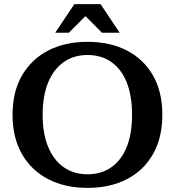

<svg xmlns="http://www.w3.org/2000/svg" viewBox="-20 -898 849 932"><path d="M405 14Q296 14 214.5 -28Q133 -70 87 -149.5Q41 -229 41 -341Q41 -453 87 -532Q133 -611 214.5 -653Q296 -695 405 -695Q514 -695 595.5 -653Q677 -611 722.5 -532Q768 -453 768 -341Q768 -229 722.5 -149.5Q677 -70 595.5 -28Q514 14 405 14ZM405 -52Q472 -52 521 -86.5Q570 -121 595.5 -185.5Q621 -250 621 -341Q621 -432 595.5 -497Q570 -562 521 -596.5Q472 -631 405 -631Q338 -631 289 -596.5Q240 -562 213.5 -497Q187 -432 187 -341Q187 -250 213.5 -185.5Q240 -121 289 -86.5Q338 -52 405 -52ZM248 -739 341 -878H468L561 -739H475L368 -847H422L314 -739Z"/></svg>

Font: Montagu Slab Medium
Style: Regular
Weight: 500
Version: Version 1.000